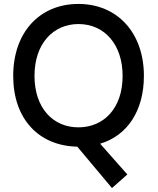

<svg xmlns="http://www.w3.org/2000/svg" viewBox="-20 -732 799 974"><path d="M372 12 548 222 626 153 488 -3C626 -44 710 -170 710 -347C710 -567 574 -712 378 -712C179 -712 47 -566 47 -347C47 -129 176 8 372 12ZM378 -610C512 -610 602 -504 602 -347C602 -181 505 -86 378 -86C248 -86 155 -185 155 -347C155 -513 252 -610 378 -610Z"/></svg>

Font: Mint Spirit No2
Style: Bold
Weight: 700
Designer: HARENDAL Hirwen
Foundry: Arkandis Digital Foundry.
Version: Version 1.004;FFEdit